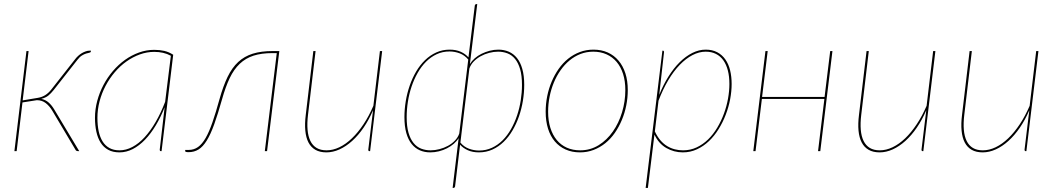

<svg xmlns="http://www.w3.org/2000/svg" viewBox="-20 -740 5168 940"><path d="M348.5 -451Q354.5 -459 362.8 -466.5Q371 -474 380.2 -479.5Q389.5 -485 399.5 -488.5Q409.5 -492 418.5 -492H425.5L424.5 -487Q423.5 -483 417.2 -481.8Q411 -480.5 401.5 -477.8Q392 -475 381 -468.2Q370 -461.5 359 -447L243 -299.5Q229.5 -282.5 216.5 -272Q203.5 -261.5 182 -256Q203 -251.5 218 -238.2Q233 -225 245 -205L368 0H361.5Q354.5 0 351 -4.5L236 -198Q223 -220 204.5 -234.8Q186 -249.5 160.5 -249.5L90 -238.5L61.5 0H50.5L109.5 -490H120L91 -248.5L165.5 -261Q186.5 -264.5 202.2 -274.8Q218 -285 231 -301.5Z M771 0H768Q764 0 763 -2.2Q762 -4.5 762 -7L786 -215Q767 -166.5 742.5 -125.8Q718 -85 689.8 -55.8Q661.5 -26.5 630 -10.2Q598.5 6 565 6Q532.5 6 509.8 -6.5Q487 -19 472.8 -41.5Q458.5 -64 451.8 -95Q445 -126 445 -163Q445 -205 456 -246Q467 -287 486.5 -324Q506 -361 533 -392.5Q560 -424 592.2 -447Q624.5 -470 660.8 -483Q697 -496 735 -496Q762 -496 784.5 -490.8Q807 -485.5 828 -472ZM565 -4Q597 -4 628.2 -20.5Q659.5 -37 688 -68Q716.5 -99 742 -142.8Q767.5 -186.5 788.5 -241.5L816.5 -467Q798 -477 778 -481.5Q758 -486 735 -486Q699 -486 664.5 -473.5Q630 -461 599 -439Q568 -417 542 -386.5Q516 -356 497 -320Q478 -284 467.5 -244Q457 -204 457 -163Q457 -126.5 463.2 -97.2Q469.5 -68 482.5 -47.2Q495.5 -26.5 516 -15.2Q536.5 -4 565 -4Z M1054.5 -254Q1072.5 -318.5 1094.2 -363.5Q1116 -408.5 1146.2 -436.5Q1176.5 -464.5 1217.5 -477.2Q1258.5 -490 1315 -490H1347.5L1287.5 0H1276.5L1335 -480H1314Q1260 -480 1221.2 -467.5Q1182.5 -455 1153.8 -427.8Q1125 -400.5 1104.5 -357.5Q1084 -314.5 1067 -253.5Q1046.5 -181 1028.8 -131.5Q1011 -82 992.2 -51.8Q973.5 -21.5 952 -8.2Q930.5 5 903 5Q885.5 5 886.5 -1L887 -6H904Q929.5 -6 949.5 -20.2Q969.5 -34.5 986.8 -64.5Q1004 -94.5 1020.2 -141.5Q1036.5 -188.5 1054.5 -254Z M1525 -490 1488 -178Q1483 -137 1485.8 -104.8Q1488.5 -72.5 1499.5 -50Q1510.5 -27.5 1530 -15.8Q1549.5 -4 1579 -4Q1610 -4 1641.8 -19.2Q1673.5 -34.5 1703.2 -63Q1733 -91.5 1759.8 -131.8Q1786.5 -172 1808 -222L1840 -490H1851L1792 0H1789Q1785 0 1784 -2.2Q1783 -4.5 1783 -7L1806 -197V-199.5Q1786 -153 1760 -115Q1734 -77 1704 -50Q1674 -23 1642 -8.5Q1610 6 1578 6Q1546 6 1524.2 -6.5Q1502.5 -19 1490.2 -42.5Q1478 -66 1474.8 -100.2Q1471.5 -134.5 1477 -178L1514 -490Z M2225.5 -64Q2216.5 -49 2201.8 -36.2Q2187 -23.5 2168.5 -14Q2150 -4.5 2128.8 0.8Q2107.5 6 2086.5 6Q2058.5 6 2035.5 -4Q2012.5 -14 1995.5 -35Q1978.5 -56 1969.2 -88.8Q1960 -121.5 1960 -166.5Q1960 -205 1966.5 -244.5Q1973 -284 1985.8 -320.8Q1998.5 -357.5 2017.2 -389.5Q2036 -421.5 2060.8 -445.5Q2085.5 -469.5 2115.8 -483.2Q2146 -497 2181.5 -497Q2212.5 -497 2235.8 -486.5Q2259 -476 2273.5 -459L2304.5 -712.5Q2306 -720 2313 -720H2316.5L2280.5 -426.5Q2289.5 -441.5 2304.2 -454.5Q2319 -467.5 2337.8 -476.8Q2356.5 -486 2377.5 -491.5Q2398.5 -497 2420 -497Q2447.5 -497 2470.8 -487Q2494 -477 2511 -456Q2528 -435 2537.2 -402.2Q2546.5 -369.5 2546.5 -324.5Q2546.5 -286 2540 -246.5Q2533.5 -207 2520.8 -170.2Q2508 -133.5 2489.2 -101.5Q2470.5 -69.5 2445.8 -45.5Q2421 -21.5 2390.8 -7.8Q2360.5 6 2325 6Q2293.5 6 2270.2 -4.5Q2247 -15 2232.5 -31.5L2208 172.5Q2206.5 180 2199.5 180H2196ZM2418.5 -487Q2397 -487 2375 -481.2Q2353 -475.5 2333.5 -464.8Q2314 -454 2299.2 -438.8Q2284.5 -423.5 2278 -404.5L2234 -42Q2251.5 -21 2275.8 -12Q2300 -3 2325.5 -3Q2359.5 -3 2388.5 -16.5Q2417.5 -30 2440.8 -53.2Q2464 -76.5 2481.8 -107.8Q2499.5 -139 2511.5 -174.8Q2523.5 -210.5 2529.5 -248.8Q2535.5 -287 2535.5 -324.5Q2535.5 -370 2526.5 -401Q2517.5 -432 2501.8 -451.2Q2486 -470.5 2464.5 -478.8Q2443 -487 2418.5 -487ZM2088 -4Q2109.5 -4 2131.5 -9.8Q2153.5 -15.5 2173 -26Q2192.5 -36.5 2207.2 -51.8Q2222 -67 2228.5 -86.5L2272.5 -448.5Q2255 -469.5 2230.8 -478.8Q2206.5 -488 2181 -488Q2146.5 -488 2117.8 -474.5Q2089 -461 2065.8 -437.8Q2042.5 -414.5 2024.8 -383.2Q2007 -352 1995 -316.2Q1983 -280.5 1977 -242Q1971 -203.5 1971 -166.5Q1971 -121 1980 -90Q1989 -59 2004.8 -39.8Q2020.5 -20.5 2042 -12.2Q2063.5 -4 2088 -4Z M2820.5 -4Q2870 -4 2910.8 -29.2Q2951.5 -54.5 2980.5 -96Q3009.5 -137.5 3025.5 -190.5Q3041.5 -243.5 3041.5 -299Q3041.5 -343 3030.5 -377.8Q3019.5 -412.5 2999 -436.8Q2978.5 -461 2949.5 -474Q2920.5 -487 2884.5 -487Q2851.5 -487 2822.2 -475.8Q2793 -464.5 2768.5 -444.2Q2744 -424 2724.5 -396.2Q2705 -368.5 2691.5 -335.8Q2678 -303 2670.8 -266.8Q2663.5 -230.5 2663.5 -193Q2663.5 -149 2674.5 -114Q2685.5 -79 2705.8 -54.5Q2726 -30 2755 -17Q2784 -4 2820.5 -4ZM2819.5 6Q2780.5 6 2749.2 -8Q2718 -22 2696.2 -47.8Q2674.5 -73.5 2663 -110.2Q2651.5 -147 2651.5 -193Q2651.5 -231.5 2659 -269Q2666.5 -306.5 2680.8 -340.2Q2695 -374 2715.2 -402.8Q2735.5 -431.5 2761.5 -452.5Q2787.5 -473.5 2818.8 -485.2Q2850 -497 2885.5 -497Q2924.5 -497 2955.5 -483Q2986.5 -469 3008.2 -443.2Q3030 -417.5 3041.8 -381Q3053.5 -344.5 3053.5 -299Q3053.5 -261 3046 -223.5Q3038.5 -186 3024.2 -152Q3010 -118 2989.8 -89Q2969.5 -60 2943.5 -39Q2917.5 -18 2886.2 -6Q2855 6 2819.5 6Z M3141 180 3223 -492H3225Q3229 -492 3230 -489.8Q3231 -487.5 3231 -485L3207.5 -275.5Q3227 -324.5 3252.5 -365.2Q3278 -406 3307.5 -435.2Q3337 -464.5 3369.5 -480.8Q3402 -497 3435 -497Q3467.5 -497 3491.5 -484.2Q3515.5 -471.5 3531.2 -449Q3547 -426.5 3554.5 -395.8Q3562 -365 3562 -329Q3562 -293.5 3554.8 -254.8Q3547.5 -216 3533.2 -178.8Q3519 -141.5 3498.2 -108Q3477.5 -74.5 3451 -49.2Q3424.5 -24 3392.2 -9Q3360 6 3323 6Q3280 6 3242.5 -15.2Q3205 -36.5 3184 -81L3152 180ZM3435 -487Q3402.5 -487 3370.2 -470.2Q3338 -453.5 3308 -422.5Q3278 -391.5 3251.5 -347Q3225 -302.5 3204 -247L3186 -96.5Q3198 -71 3213.2 -53.2Q3228.5 -35.5 3246.2 -24.8Q3264 -14 3283.8 -9Q3303.5 -4 3324 -4Q3360 -4 3390.8 -18.5Q3421.5 -33 3446.8 -57.5Q3472 -82 3491.5 -114.8Q3511 -147.5 3524.2 -183.5Q3537.5 -219.5 3544.2 -257Q3551 -294.5 3551 -329Q3551 -365.5 3543.5 -394.8Q3536 -424 3521.5 -444.5Q3507 -465 3485.2 -476Q3463.5 -487 3435 -487Z M4055.5 -490 3996 0H3985L4016 -255.5H3710L3679 0H3668L3727.5 -490H3738.5L3711 -265.5H4017L4044.5 -490Z M4233.5 -490 4196.5 -178Q4191.5 -137 4194.2 -104.8Q4197 -72.5 4208 -50Q4219 -27.5 4238.5 -15.8Q4258 -4 4287.5 -4Q4318.5 -4 4350.2 -19.2Q4382 -34.5 4411.8 -63Q4441.5 -91.5 4468.2 -131.8Q4495 -172 4516.5 -222L4548.5 -490H4559.5L4500.5 0H4497.5Q4493.5 0 4492.5 -2.2Q4491.5 -4.5 4491.5 -7L4514.5 -197V-199.5Q4494.5 -153 4468.5 -115Q4442.5 -77 4412.5 -50Q4382.5 -23 4350.5 -8.5Q4318.5 6 4286.5 6Q4254.5 6 4232.8 -6.5Q4211 -19 4198.8 -42.5Q4186.5 -66 4183.2 -100.2Q4180 -134.5 4185.5 -178L4222.5 -490Z M4738 -490 4701 -178Q4696 -137 4698.8 -104.8Q4701.5 -72.5 4712.5 -50Q4723.5 -27.5 4743 -15.8Q4762.5 -4 4792 -4Q4823 -4 4854.8 -19.2Q4886.5 -34.5 4916.2 -63Q4946 -91.5 4972.8 -131.8Q4999.5 -172 5021 -222L5053 -490H5064L5005 0H5002Q4998 0 4997 -2.2Q4996 -4.5 4996 -7L5019 -197V-199.5Q4999 -153 4973 -115Q4947 -77 4917 -50Q4887 -23 4855 -8.5Q4823 6 4791 6Q4759 6 4737.2 -6.5Q4715.5 -19 4703.2 -42.5Q4691 -66 4687.8 -100.2Q4684.5 -134.5 4690 -178L4727 -490Z"/></svg>

Font: Lato Hairline
Style: Italic
Weight: 100
Italic angle: -7°
Designer: Lukasz Dziedzic
Foundry: tyPoland Lukasz Dziedzic
Version: Version 2.007; 2014-02-27